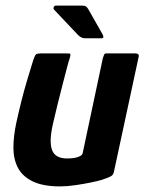

<svg xmlns="http://www.w3.org/2000/svg" viewBox="-20 -663 517 687"><path d="M195 4Q134 4 97 -14Q60 -32 44 -63Q28 -94 28 -134.5Q28 -175 38 -222Q46 -259 56 -299Q66 -339 77.5 -377.5Q89 -416 99 -448Q105 -466 109.5 -469Q114 -472 128 -472H209Q223 -472 229 -471.5Q235 -471 229 -453Q227 -449 220.5 -424Q214 -399 204.5 -362.5Q195 -326 185.5 -287.5Q176 -249 169 -218Q155 -155 166.5 -125.5Q178 -96 220 -96Q225 -96 234 -96.5Q243 -97 251.5 -99Q260 -101 267.5 -105Q275 -109 276 -116L348 -455Q350 -460 352 -466Q354 -472 360 -472H464Q468 -472 473 -470Q478 -468 476 -459L388 -50Q386 -38 378 -33Q370 -28 346 -20Q334 -16 307.5 -10.5Q281 -5 250.5 -0.5Q220 4 195 4ZM284 -526Q271 -526 259 -538L173 -629Q170 -633 172.5 -638Q175 -643 180 -643H273Q283 -643 287.5 -640Q292 -637 296 -630L346 -542Q355 -526 343 -526Z"/></svg>

Font: Glory Thin
Style: Bold Italic
Weight: 700
Italic angle: -12°
Version: Version 1.011